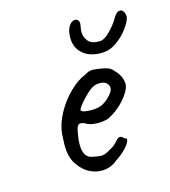

<svg xmlns="http://www.w3.org/2000/svg" viewBox="-90 -656 635 716"><g transform="rotate(-15 227.0 -297.5)"><path d="M216 -13Q191 -13 168.5 -25Q146 -37 131 -58Q118 -74 112 -94Q106 -114 106 -143Q106 -153 108 -183Q111 -220 132.5 -260Q154 -300 186 -331.5Q218 -363 249 -375Q265 -385 278 -385Q285 -385 292 -384Q299 -383 307 -382Q329 -379 340.5 -373.5Q352 -368 360 -357Q385 -332 385 -299Q381 -275 354 -244Q327 -213 289 -194Q271 -188 248 -188Q217 -188 198 -201Q189 -204 184 -204Q175 -204 170.5 -192Q166 -180 162 -148Q161 -141 161 -128Q161 -77 195 -72Q218 -67 228 -67Q240 -67 255 -75L274 -86Q280 -89 285 -94Q290 -99 294 -103Q296 -105 300 -109.5Q304 -114 307.5 -115.5Q311 -117 314 -117Q318 -117 323 -112.5Q328 -108 331 -106Q340 -106 335 -93.5Q330 -81 313.5 -64.5Q297 -48 276 -35Q251 -13 216 -13ZM327 -302Q327 -314 318 -322Q309 -330 293 -330Q281 -330 275 -328Q261 -324 242 -306.5Q223 -289 209 -271Q195 -253 198 -250Q203 -241 237 -241Q260 -241 275 -247Q292 -254 309.5 -272Q327 -290 327 -302ZM230 -522Q230 -530 232 -544Q236 -562 245 -572Q254 -582 264 -582Q271 -582 275.5 -577Q280 -572 280 -563L278 -550Q276 -540 276 -533Q276 -511 289.5 -495.5Q303 -480 335 -481Q352 -482 374 -504.5Q396 -527 408 -548Q421 -572 435 -572Q445 -572 450.5 -560Q456 -548 453 -538Q449 -523 431 -498.5Q413 -474 386 -455.5Q359 -437 328 -437Q282 -437 256 -460.5Q230 -484 230 -522Z"/></g></svg>

Font: Caveat
Style: Regular
Weight: 400
Designer: Pablo Impallari
Foundry: Pablo Impallari
Version: Version 1.500; ttfautohint (v1.6)